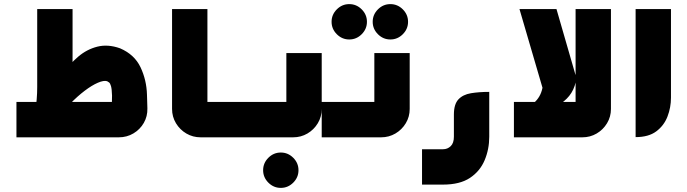

<svg xmlns="http://www.w3.org/2000/svg" viewBox="-20 -668 3344 934"><path d="M60 0V-172H544Q539 -166 534 -161.5Q529 -157 524 -152L525 -203Q524 -235 520 -249Q516 -263 510.5 -267Q505 -271 501 -273Q485 -278 456 -265.5Q427 -253 392 -226.5Q357 -200 322 -164Q287 -128 259 -86L202 -136Q211 -170 232 -216.5Q253 -263 285.5 -309.5Q318 -356 360 -392Q402 -428 453.5 -441Q505 -454 564 -433Q634 -403 663.5 -341Q693 -279 695 -207L697 -141Q698 -102 679.5 -70Q661 -38 629 -19Q597 0 558 0ZM151 -122Q161 -186 161 -244.5Q161 -303 161 -367V-624H333V-409Q333 -334 332.5 -265.5Q332 -197 323 -122Z M1137 0H1107V-172H1137ZM1127 0H956Q918 0 886.5 -18.5Q855 -37 836 -68.5Q817 -100 817 -138V-624H989V-152Q984 -157 979 -162Q974 -167 969 -172H1127Z M1346 246Q1311 246 1285.5 220.5Q1260 195 1260 160Q1260 125 1285.5 99.5Q1311 74 1346 74Q1381 74 1406.5 99.5Q1432 125 1432 160Q1432 195 1406.5 220.5Q1381 246 1346 246Z M1117 0V-172H1393Q1388 -167 1383 -162Q1378 -157 1373 -152V-410H1545V-138Q1545 -100 1526 -68.5Q1507 -37 1475.5 -18.5Q1444 0 1406 0Z M1679 -476Q1644 -476 1618.5 -501.5Q1593 -527 1593 -562Q1593 -597 1618.5 -622.5Q1644 -648 1679 -648Q1714 -648 1739.5 -622.5Q1765 -597 1765 -562Q1765 -527 1739.5 -501.5Q1714 -476 1679 -476ZM1879 -476Q1844 -476 1818.5 -501.5Q1793 -527 1793 -562Q1793 -597 1818.5 -622.5Q1844 -648 1879 -648Q1914 -648 1939.5 -622.5Q1965 -597 1965 -562Q1965 -527 1939.5 -501.5Q1914 -476 1879 -476Z M1545 0V-172H1821Q1816 -167 1811 -162Q1806 -157 1801 -152V-410H1973V-138Q1973 -100 1954 -68.5Q1935 -37 1903.5 -18.5Q1872 0 1834 0Z M2033 230V58H2135Q2157 58 2172.5 43Q2188 28 2188 -3V-111Q2188 -161 2210 -184.5Q2232 -208 2271 -214.5Q2310 -221 2360 -221V-3Q2360 58 2337.5 111.5Q2315 165 2266 197.5Q2217 230 2135 230Z M2504 -124Q2525 -134 2543.5 -144.5Q2562 -155 2577.5 -168Q2593 -181 2603.5 -199Q2614 -217 2619 -241L2507 -624H2687L2778 -309Q2783 -298 2782.5 -286.5Q2782 -275 2781 -270Q2772 -230 2749 -201.5Q2726 -173 2691.5 -154.5Q2657 -136 2614 -124Z M2480 0V-172H2800Q2795 -167 2790 -162Q2785 -157 2780 -152V-624H2952V-138Q2952 -100 2933 -68.5Q2914 -37 2882.5 -18.5Q2851 0 2813 0Z M3072 -1V-624H3244V-193Q3244 -145 3227 -101Q3210 -57 3172.5 -29Q3135 -1 3072 -1Z"/></svg>

Font: Mada Black
Style: Regular
Weight: 900
Designer: Khaled Hosny
Version: Version 1.5